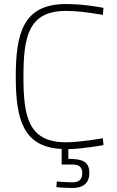

<svg xmlns="http://www.w3.org/2000/svg" viewBox="-20 -729 577 950"><path d="M422 127C422 71 389 57 318 57V9C395 7 492 -11 492 -11L489 -45C489 -45 378 -25 307 -25C123 -25 96 -147 96 -347C96 -546 119 -675 307 -675C388 -675 489 -655 489 -655L492 -690C492 -690 402 -709 307 -709C94 -709 58 -565 58 -347C58 -133 98 -1 285 8V85H339C368 85 387 96 387 127C387 162 368 173 339 173C305 173 261 169 261 169L259 197C259 197 296 201 340 201C388 201 422 180 422 127Z"/></svg>

Font: TitilliumText22L
Style: 1 wt
Weight: 100
Designer: Campivisivi
Foundry: Campivisivi
Version: 1.000